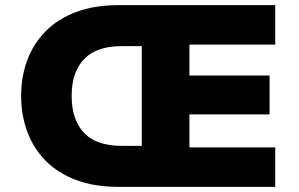

<svg xmlns="http://www.w3.org/2000/svg" viewBox="-20 -725 1160 745"><path d="M440 0Q346 0 275.5 -26.5Q205 -53 157.5 -101Q110 -149 86 -213.5Q62 -278 62 -353Q62 -428 86 -492Q110 -556 157.5 -604Q205 -652 275.5 -678.5Q346 -705 440 -705H1048V-552H715V-432H1026V-281H715V-153H1048V0ZM452 -159H530V-546H452Q354 -546 306 -495.5Q258 -445 258 -353Q258 -261 305.5 -210Q353 -159 452 -159Z"/></svg>

Font: Nunito Sans 7pt Black
Style: Regular
Weight: 900
Designer: Vernon Adams
Foundry: Vernon Adams
Version: Version 3.101;gftools[0.9.27]